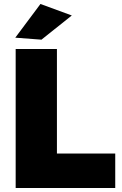

<svg xmlns="http://www.w3.org/2000/svg" viewBox="-20 -948 614 968"><path d="M59 -701H267V-174H561V0H59ZM184 -928 342 -870 189 -748 57 -758Z"/></svg>

Font: Gontserrat ExtraBold
Style: Regular
Weight: 800
Designer: Julieta Ulanovsky
Foundry: Julieta Ulanovsky
Version: Version 6.001